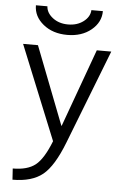

<svg xmlns="http://www.w3.org/2000/svg" viewBox="-63 -781 688 1057"><g transform="rotate(5 281.0 -253.0)"><path d="M40 -519.5H122.1L289.1 -88.9H291L447.3 -519.5H527.3L325.2 0Q273.4 133.8 213.9 182.1Q154.3 230.5 46.9 230.5L43 168.9Q124 168.9 168 134.3Q211.9 99.6 251 0ZM91.8 -737.3H155.3Q157.2 -701.2 191.9 -674.3Q226.6 -647.5 276.9 -647.5Q327.1 -647.5 361.8 -673.8Q396.5 -700.2 398.4 -737.3H461.9Q461.9 -675.8 409.7 -632.8Q357.4 -589.8 277.3 -589.8Q197.3 -589.8 144.5 -632.8Q91.8 -675.8 91.8 -737.3Z"/></g></svg>

Font: GenEi M Gothic v2 Regular
Style: Regular
Weight: 400
Version: Version 2.0